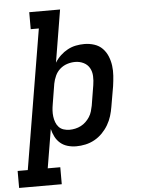

<svg xmlns="http://www.w3.org/2000/svg" viewBox="-102 -783 764 1036"><g transform="rotate(-5 279.5 -265.0)"><path d="M-41 205V113H14L140 -643H96V-735H263L216 -451Q229 -472 247 -489Q265 -506 286.5 -517.5Q308 -529 331 -533.5Q354 -538 377 -538Q405 -538 431 -529.5Q457 -521 475 -502.5Q493 -484 503 -459.5Q513 -435 516.5 -408.5Q520 -382 518 -354Q516 -326 512 -298L493 -188Q489 -163 481.5 -138.5Q474 -114 460.5 -91Q447 -68 428 -48.5Q409 -29 385.5 -16Q362 -3 336.5 2.5Q311 8 286 8Q262 8 239.5 1.5Q217 -5 200 -19.5Q183 -34 172.5 -54.5Q162 -75 157 -97L122 113H190V205ZM258 -84Q273 -84 289 -87.5Q305 -91 319.5 -98.5Q334 -106 346 -117.5Q358 -129 367 -143Q376 -157 380.5 -172.5Q385 -188 388 -203L406 -313Q410 -337 409 -361.5Q408 -386 397 -405.5Q386 -425 365 -435.5Q344 -446 319 -446Q319 -446 319 -446Q319 -446 319 -446Q297 -446 275.5 -439Q254 -432 237 -417Q220 -402 210.5 -381Q201 -360 197 -339L179 -229Q176 -212 175 -195.5Q174 -179 176 -163Q178 -147 183.5 -132Q189 -117 199.5 -105.5Q210 -94 225.5 -89Q241 -84 258 -84Z"/></g></svg>

Font: Iosevka Curly Slab SmBdEx
Style: Italic
Weight: 600
Width: 7
Italic angle: -9°
Monospace: yes
Designer: Belleve Invis
Foundry: Belleve Invis
Version: Version 11.1.0; ttfautohint (v1.8.3)